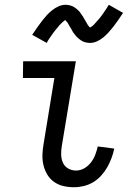

<svg xmlns="http://www.w3.org/2000/svg" viewBox="-20 -777 540 805"><path d="M290 8Q267 8 245.5 3Q224 -2 206.5 -14.5Q189 -27 178 -45.5Q167 -64 162 -85.5Q157 -107 158 -130Q159 -153 163 -175L208 -450H76L77 -520H298L239 -164Q236 -146 236.5 -128Q237 -110 244 -94.5Q251 -79 266 -70.5Q281 -62 299 -62Q317 -62 333.5 -71.5Q350 -81 361.5 -96Q373 -111 379.5 -128.5Q386 -146 390 -163L459 -154Q455 -134 447.5 -114Q440 -94 429.5 -75.5Q419 -57 404 -40.5Q389 -24 370.5 -13Q352 -2 331.5 3Q311 8 290 8ZM176 -597 115 -631Q127 -649 137.5 -664Q148 -679 157.5 -691Q167 -703 176 -713Q185 -723 198 -733.5Q211 -744 225.5 -750.5Q240 -757 256 -757Q261 -757 266 -756Q271 -755 275 -754Q279 -753 283.5 -751Q288 -749 292 -746.5Q296 -744 299.5 -741Q303 -738 306.5 -735Q310 -732 313 -728.5Q316 -725 318.5 -721Q321 -717 324 -713Q327 -709 329 -705.5Q331 -702 333 -698.5Q335 -695 338 -690Q341 -685 343.5 -680.5Q346 -676 348 -672.5Q350 -669 354 -665Q358 -661 358 -660H355Q355 -661 359.5 -663Q364 -665 367 -667.5Q370 -670 373.5 -673.5Q377 -677 378.5 -679Q380 -681 382 -683Q384 -685 386 -687.5Q388 -690 390.5 -692.5Q393 -695 395 -697.5Q397 -700 399.5 -703Q402 -706 404.5 -709.5Q407 -713 409.5 -716.5Q412 -720 414.5 -723.5Q417 -727 419.5 -731Q422 -735 425 -739Q428 -743 430.5 -747.5Q433 -752 436 -757L496 -723Q484 -705 474 -690.5Q464 -676 454 -663.5Q444 -651 435 -641Q426 -631 413.5 -620.5Q401 -610 386.5 -603.5Q372 -597 356 -597Q351 -597 346 -598Q341 -599 336.5 -600Q332 -601 328 -603Q324 -605 320 -607.5Q316 -610 312.5 -613Q309 -616 305.5 -619Q302 -622 299 -625.5Q296 -629 293 -633Q290 -637 287 -641Q284 -645 282.5 -648.5Q281 -652 279 -655.5Q277 -659 273.5 -664Q270 -669 268 -673.5Q266 -678 263.5 -681.5Q261 -685 257 -689Q253 -693 254 -694H257L252 -692Q248 -689 245 -686.5Q242 -684 238.5 -680.5Q235 -677 233 -675Q231 -673 229 -671Q227 -669 225.5 -666.5Q224 -664 221.5 -661.5Q219 -659 217 -656.5Q215 -654 212.5 -651Q210 -648 207.5 -644.5Q205 -641 202.5 -638Q200 -635 197.5 -631Q195 -627 192 -623Q189 -619 186.5 -615Q184 -611 181 -606.5Q178 -602 176 -597Z"/></svg>

Font: Iosevka
Style: Italic
Weight: 400
Italic angle: -9°
Monospace: yes
Designer: Belleve Invis
Foundry: Belleve Invis
Version: Version 32.5.0; ttfautohint (v1.8.4)